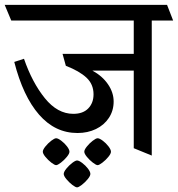

<svg xmlns="http://www.w3.org/2000/svg" viewBox="-45 -600 744 802"><path d="M14.6 -341.3 55.2 -354.5Q89.4 -255.4 142.3 -189.9Q195.3 -124.5 261.2 -124.5Q301.8 -124.5 323.7 -147.2Q345.7 -169.9 345.7 -206.1Q345.7 -248 316.2 -275.6Q286.6 -303.2 230 -325.2L216.3 -375H513.7V-514.2H2L-25.4 -579.6H652.8L678.2 -514.2H588.9V49.8L513.7 19V-305.2H340.8Q382.8 -282.2 406.2 -247.8Q429.7 -213.4 429.7 -175.8Q429.7 -137.7 409.9 -107.7Q390.1 -77.6 355.7 -61Q321.3 -44.4 278.8 -44.4Q185.1 -44.4 118.2 -121.1Q51.3 -197.8 14.6 -341.3ZM133.8 33.7Q133.8 25.4 144.5 12Q155.3 -1.5 168.9 -12Q182.6 -22.5 189.5 -22.5Q197.3 -22.5 210.9 -12.2Q224.6 -2 234.9 11.5Q245.1 24.9 245.1 33.7Q245.1 42 234.1 55.4Q223.1 68.8 209.5 79.3Q195.8 89.8 189.5 89.8Q183.1 89.8 169.4 79.3Q155.8 68.8 144.8 55.4Q133.8 42 133.8 33.7ZM307.1 33.7Q307.1 25.4 317.9 12Q328.6 -1.5 342.3 -12Q356 -22.5 362.8 -22.5Q370.6 -22.5 384.3 -12.2Q397.9 -2 408.2 11.5Q418.5 24.9 418.5 33.7Q418.5 42 407.5 55.4Q396.5 68.8 382.8 79.3Q369.1 89.8 362.8 89.8Q356.4 89.8 342.8 79.3Q329.1 68.8 318.1 55.4Q307.1 42 307.1 33.7ZM221.2 126.5Q221.2 118.2 231.9 104.7Q242.7 91.3 256.3 80.8Q270 70.3 276.9 70.3Q284.7 70.3 298.3 80.6Q312 90.8 322.3 104.2Q332.5 117.7 332.5 126.5Q332.5 134.8 321.5 148.2Q310.5 161.6 296.9 172.1Q283.2 182.6 276.9 182.6Q270.5 182.6 256.8 172.1Q243.2 161.6 232.2 148.2Q221.2 134.8 221.2 126.5Z"/></svg>

Font: Vesper Libre
Style: Regular
Weight: 400
Designer: Robert Keller & Kimya Gandhi
Foundry: Mota Italic
Version: Version 1.058